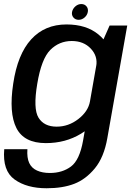

<svg xmlns="http://www.w3.org/2000/svg" viewBox="-38 -722 680 974"><path d="M198.5 233Q280 233 338.5 210.5Q397 188 443.2 132Q489.5 76 506.5 -21.5L607.5 -592.5H518L465 -472.5L383.5 -9.5Q366 90 322 122.8Q278 155.5 215 155.5Q177 155.5 149.8 143.2Q122.5 131 110.2 104.8Q98 78.5 101 35H-16.5Q-26 144 36 188.5Q98 233 198.5 233ZM194.5 4Q294.5 4 373 -43.8Q451.5 -91.5 461 -148L418.5 -208Q409.5 -157 359.5 -118.2Q309.5 -79.5 249.5 -79.5Q185.5 -79.5 157.5 -124.8Q129.5 -170 151 -297Q172 -423.5 217.2 -468.8Q262.5 -514 326 -514Q386.5 -514 422.8 -475.2Q459 -436.5 450 -386L513 -442Q522.5 -497 461 -547.5Q399.5 -598 299.5 -598Q189 -598 120 -522.2Q51 -446.5 29 -297.5Q6.5 -149 45.2 -72.5Q84 4 194.5 4ZM361 -621.5Q377.5 -621.5 391 -633.2Q404.5 -645 407.5 -661.5Q410.5 -678 400.8 -689.8Q391 -701.5 374.5 -701.5Q358 -701.5 344.5 -689.8Q331 -678 327.5 -661.5Q324.5 -645 334.5 -633.2Q344.5 -621.5 361 -621.5Z"/></svg>

Font: Anybody UltraCondensed Thin Medium
Style: Italic
Weight: 500
Italic angle: -10°
Version: Version 1.111